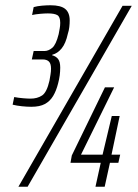

<svg xmlns="http://www.w3.org/2000/svg" viewBox="-20 -710 525 730"><path d="M99 -304Q83 -304 63.5 -306Q44 -308 28 -312L34 -341Q50 -338 67.5 -336.5Q85 -335 96 -335Q122 -335 140 -347Q158 -359 168 -403Q170 -415 172 -426.5Q174 -438 174 -449Q174 -468 166 -476Q158 -484 142 -484H101L108 -516H149Q164 -516 178.5 -528Q193 -540 203 -580Q205 -591 207 -601.5Q209 -612 209 -623Q209 -646 198 -652.5Q187 -659 162 -659Q150 -659 133 -657.5Q116 -656 102 -653L108 -683Q122 -687 140 -688.5Q158 -690 172 -690Q211 -690 228 -676Q245 -662 245 -632Q245 -620 243.5 -607Q242 -594 238 -582Q230 -545 214.5 -526Q199 -507 179 -502L178 -500Q193 -496 201 -485.5Q209 -475 209 -453Q209 -438 207 -423Q205 -408 201 -393Q194 -365 182 -345Q170 -325 150.5 -314.5Q131 -304 99 -304ZM50 0 446 -688H481L85 0ZM343 0 363 -91H248L253 -119L379 -378H414L288 -122H370L405 -269H435L404 -122H437L430 -91H398L378 0Z"/></svg>

Font: Saira ExtraCondensed ExtraLight
Style: Italic
Weight: 250
Width: 2
Italic angle: -12°
Designer: Hector Gatti with collaboration of the Omnibus-Type team
Foundry: Omnibus-Type
Version: Version 1.101